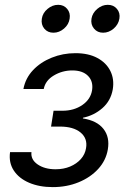

<svg xmlns="http://www.w3.org/2000/svg" viewBox="-20 -766 527 793"><path d="M197.8 6.8Q142.6 6.8 100.3 -11.2Q58.1 -29.3 36.9 -61.8Q15.6 -94.2 21.5 -137.7H109.9Q106.4 -106.9 135.5 -86.9Q164.6 -66.9 209.5 -66.9Q242.7 -66.9 269.5 -78.1Q296.4 -89.4 314 -109.1Q331.5 -128.9 335.4 -154.3Q342.3 -194.3 312.7 -218.8Q283.2 -243.2 227.5 -243.2H190.9L201.2 -308.6H237.8Q285.6 -308.6 320.1 -332.3Q354.5 -356 360.4 -394Q365.7 -430.2 343.5 -452.6Q321.3 -475.1 278.8 -475.1Q237.3 -475.1 202.4 -454.3Q167.5 -433.6 160.6 -398.4H76.7Q85 -442.9 116.2 -476.1Q147.5 -509.3 193.6 -527.8Q239.7 -546.4 291.5 -546.4Q345.2 -546.4 382.1 -526.6Q418.9 -506.8 435.8 -472.9Q452.6 -439 445.8 -397Q437.5 -349.6 402.8 -319.3Q368.2 -289.1 322.8 -279.8L322.3 -276.9Q380.9 -267.6 407.5 -233.4Q434.1 -199.2 425.3 -148.4Q417.5 -103 385.5 -68.1Q353.5 -33.2 304.7 -13.2Q255.9 6.8 197.8 6.8ZM405.8 -630.9Q382.3 -630.9 368.2 -647.9Q354 -665 357.9 -689Q361.8 -712.4 381.6 -729.2Q401.4 -746.1 425.3 -746.1Q449.2 -746.1 463.1 -729.2Q477.1 -712.4 473.1 -689Q469.2 -665 449.5 -647.9Q429.7 -630.9 405.8 -630.9ZM200.7 -630.9Q176.8 -630.9 162.8 -647.9Q148.9 -665 152.8 -689Q156.2 -712.4 176.3 -729.2Q196.3 -746.1 220.2 -746.1Q243.7 -746.1 257.6 -729.2Q271.5 -712.4 267.6 -689Q264.2 -665 244.4 -647.9Q224.6 -630.9 200.7 -630.9Z"/></svg>

Font: Inter 18pt
Style: Italic
Weight: 400
Italic angle: -9.3988°
Designer: Rasmus Andersson
Foundry: rsms
Version: Version 4.001;git-66647c0bb